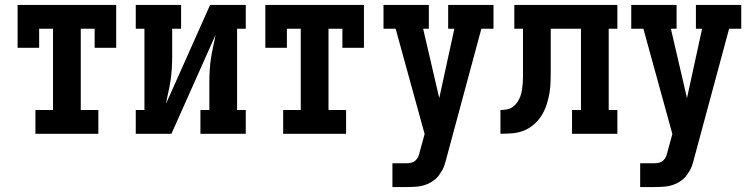

<svg xmlns="http://www.w3.org/2000/svg" viewBox="-20 -540 3040 775"><path d="M123 0V-96H194V-424H138V-347H51V-520H449V-347H362V-424H306V-96H377V0Z M528 0V-96H563V-424H528V-520H711V-424H675V-312Q675 -288 673.5 -263.5Q672 -239 668.5 -215.5Q665 -192 659.5 -168Q654 -144 650 -121L828 -520H972V-424H937V-96H972V0H789V-96H825V-208Q825 -232 826.5 -256.5Q828 -281 831.5 -304.5Q835 -328 840.5 -352Q846 -376 850 -399L672 0Z M1123 0V-96H1194V-424H1138V-347H1051V-520H1449V-347H1362V-424H1306V-96H1377V0Z M1564 215V119H1621Q1631 119 1641 116.5Q1651 114 1658.5 106.5Q1666 99 1669.5 89.5Q1673 80 1675 70L1694 1L1577 -424H1528V-520H1711V-424H1688L1753 -144L1814 -424H1789V-520H1972V-424H1923L1783 95Q1779 112 1773.5 128Q1768 144 1758 158Q1748 175 1732.5 187Q1717 199 1698.5 205.5Q1680 212 1660.5 213.5Q1641 215 1621 215Z M2000 0V-96Q2013 -96 2026.5 -98.5Q2040 -101 2050.5 -109Q2061 -117 2068.5 -128Q2076 -139 2080.5 -151.5Q2085 -164 2087 -177Q2089 -190 2090 -203.5Q2091 -217 2091 -230Q2091 -243 2091 -256V-258Q2091 -258 2091 -258Q2091 -258 2091 -259V-424H2056V-520H2472V-424H2437V-96H2472V0H2289V-96H2325V-424H2203V-261Q2203 -237 2202.5 -213Q2202 -189 2198 -165Q2194 -141 2186.5 -118Q2179 -95 2166.5 -74.5Q2154 -54 2135.5 -38Q2117 -22 2095 -13Q2073 -4 2048.5 -2Q2024 0 2000 0Z M2564 215V119H2621Q2631 119 2641 116.5Q2651 114 2658.5 106.5Q2666 99 2669.5 89.5Q2673 80 2675 70L2694 1L2577 -424H2528V-520H2711V-424H2688L2753 -144L2814 -424H2789V-520H2972V-424H2923L2783 95Q2779 112 2773.5 128Q2768 144 2758 158Q2748 175 2732.5 187Q2717 199 2698.5 205.5Q2680 212 2660.5 213.5Q2641 215 2621 215Z"/></svg>

Font: Iosevka Gothic
Style: Bold
Weight: 700
Monospace: yes
Designer: Belleve Invis
Foundry: Belleve Invis
Version: Version 15.5.1; ttfautohint (v1.8.4)